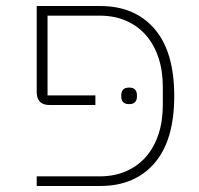

<svg xmlns="http://www.w3.org/2000/svg" viewBox="-20 -618 661 638"><path d="M409 -272Q395 -272 389 -279Q383 -286 383 -296V-303Q383 -313 389 -320Q395 -327 409 -327Q423 -327 429 -320Q435 -313 435 -303V-296Q435 -286 429 -279Q423 -272 409 -272ZM102 -32H311Q360 -32 399 -49Q438 -66 465 -97Q492 -128 506.5 -171.5Q521 -215 521 -268V-330Q521 -383 506.5 -426.5Q492 -470 465 -501Q438 -532 399 -549Q360 -566 311 -566H138V-301H297V-269H145Q102 -269 102 -312V-598H313Q428 -598 493.5 -522Q559 -446 559 -299Q559 -152 493.5 -76Q428 0 313 0H102Z"/></svg>

Font: IBM Plex Sans Hebrew ExtLt
Style: Regular
Weight: 200
Designer: Mike Abbink, Paul van der Laan, Pieter van Rosmalen, Yanek Iontef
Foundry: Bold Monday
Version: Version 1.3